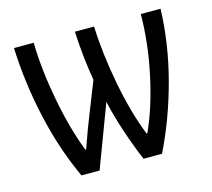

<svg xmlns="http://www.w3.org/2000/svg" viewBox="-83 -636 809 734"><g transform="rotate(-15 321.5 -268.5)"><path d="M472 0H399Q375 -56 352.5 -123.5Q330 -191 318 -247L225 0H153Q96 -124 65.5 -263Q35 -402 30 -537H108Q110 -430 133.5 -306.5Q157 -183 193 -91H196Q228 -181 239 -207L292 -341Q276 -434 271 -537H347Q351 -429 374.5 -306Q398 -183 435 -90H438Q479 -179 505 -300Q531 -421 532 -537H610Q606 -402 569 -262Q532 -122 472 0Z"/></g></svg>

Font: Noto Sans UI Cond
Style: Regular
Weight: 400
Width: 3
Designer: Monotype Design Team
Foundry: Monotype Imaging Inc.
Version: Version 1.001